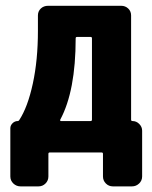

<svg xmlns="http://www.w3.org/2000/svg" viewBox="-20 -540 540 680"><path d="M305.7 -116.2V-404.3Q305.7 -409.2 300.8 -409.2H252.9Q248 -409.2 248 -404.3Q248 -217.8 193.4 -116.2Q192.4 -114.3 193.4 -112.8Q194.3 -111.3 195.3 -111.3H300.8Q305.7 -111.3 305.7 -116.2ZM449.2 -111.3Q462.9 -111.3 473.1 -101.1Q483.4 -90.8 483.4 -77.1V85Q483.4 99.6 472.7 109.9Q461.9 120.1 447.3 120.1H379.9Q365.2 120.1 355 109.9Q344.7 99.6 344.7 85V4.9Q344.7 0 339.8 0H156.2Q151.4 0 151.4 4.9V85Q151.4 99.6 141.1 109.9Q130.9 120.1 116.2 120.1H52.7Q38.1 120.1 27.3 109.9Q16.6 99.6 16.6 85V-85.9Q16.6 -95.7 24.4 -103.5Q32.2 -111.3 43 -111.3Q45.9 -111.3 47.9 -114.3Q78.1 -160.2 96.2 -243.7Q114.3 -327.1 114.3 -430.7V-485.4Q114.3 -500 124.5 -509.8Q134.8 -519.5 150.4 -519.5H409.2Q423.8 -519.5 434.1 -509.8Q444.3 -500 444.3 -485.4V-116.2Q444.3 -111.3 449.2 -111.3Z"/></svg>

Font: Rounded-L Mgen+ 1m bold
Style: Bold
Weight: 700
Designer: [Source Han Sans]
Ryoko NISHIZUKA  (kana & ideographs); Paul D. Hunt (Latin, Greek & Cyrillic); Wenlong ZHANG  (bopomofo
Version: Version 1.059.20150602